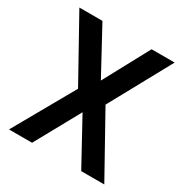

<svg xmlns="http://www.w3.org/2000/svg" viewBox="-161 -818 904 944"><g transform="rotate(30 290.5 -346.0)"><path d="M151 -692H20L214 -343L20 0H151L291 -254L430 0H561L370 -343L561 -692H430L291 -434Z"/></g></svg>

Font: TitilliumText22L
Style: 800 wt
Weight: 800
Designer: Campivisivi
Foundry: Campivisivi
Version: 1.000